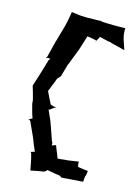

<svg xmlns="http://www.w3.org/2000/svg" viewBox="-110 -692 593 829"><g transform="rotate(15 187.0 -277.5)"><path d="M25 -280C31 -262 37 -239 42 -220L43 -205C48 -185 54 -162 61 -143C60 -144 48 -135 44 -135C47 -135 51 -133 54 -131L84 -65C91 -45 100 -25 108 -7C103 -7 95 -2 90 -2H89C91 -1 94 2 95 5V7C102 30 106 55 110 76H111C128 73 148 68 167 66C171 64 180 59 180 55C195 57 218 63 236 64L245 69C246 69 247 71 247 71H248C279 69 313 66 343 64C343 55 344 47 345 38L346 39C348 30 350 23 350 15L351 14C336 13 320 10 305 8L302 -7C302 -9 302 -13 303 -14L302 -15C287 -13 271 -10 255 -8C240 -8 224 -4 210 -4C204 -23 195 -40 189 -58L178 -55C177 -54 173 -53 171 -52C171 -54 172 -57 171 -59V-62C171 -62 170 -65 171 -65C171 -65 169 -68 168 -68L145 -134C138 -156 126 -179 118 -198C129 -200.8 136.8 -213.8 148 -216L147 -217C139 -215 128 -219 121 -222C112 -241 102 -259 94 -277L95 -276C102 -295 112 -316 119 -337L123 -341L132 -351C137 -370 143 -388 148 -407L149 -408L179 -486C185 -506 192 -527 198 -547C212 -546 225 -543 239 -540C239 -538 238 -535 238 -534H239C239 -543 250 -549 250 -559C265 -556 284 -550 302 -548L305 -546C326 -542 348 -535 366 -531L367 -532C359 -558 344 -587 347 -623C315 -622 277 -623 245 -624L241 -625L238 -627H237L233 -626L178 -625C178 -625 176 -625 176 -624C176 -625 174 -625 174 -625H166C147 -625 124 -629 107 -631H106C103 -610 98 -583 92 -561L73 -494L72 -493V-492L54 -420C54 -417 51 -413 49 -412L50 -411C52 -412 57 -413 59 -413C62 -412 67 -412 69 -413C67 -411 64 -407 63 -405L44 -341C38 -321 31 -299 25 -281Z"/></g></svg>

Font: Charger Mayhem
Style: Regular
Weight: 400
Designer: Jasper
Foundry: Cannot Into Space Fonts
Version: Version 0.98